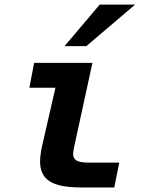

<svg xmlns="http://www.w3.org/2000/svg" viewBox="-20 -825 642 849"><path d="M265.6 -621.1H361.8L577.6 -804.7H420.9ZM340.3 3.9H485.4L507.3 -106H371.6C346.2 -106 328.6 -108.9 318.4 -115.2C307.1 -122.1 303.2 -132.8 303.2 -144C303.2 -147.9 303.7 -151.4 304.7 -156.7C305.7 -162.1 304.2 -158.7 307.6 -174.3L388.7 -546.9H130.9L109.9 -437H225.1L166.5 -181.2C163.1 -167 161.1 -154.3 159.7 -142.6C158.2 -131.3 157.2 -122.6 157.2 -111.8C157.2 -74.2 168.5 -43.9 198.7 -23.9C226.6 -5.4 271 3.9 340.3 3.9Z"/></svg>

Font: Hack
Style: Bold Oblique
Weight: 700
Italic angle: -12°
Monospace: yes
Designer: Christopher Simpkins
Foundry: Christopher Simpkins
Version: Version 2.010